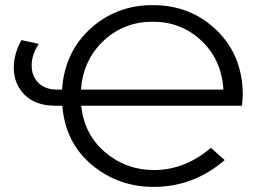

<svg xmlns="http://www.w3.org/2000/svg" viewBox="-20 -726 1014 752"><path d="M931 -352Q931 -348 928 -312H298Q310 -199 392 -129.5Q474 -60 583 -60Q704 -60 806 -147L860 -99Q738 6 582 6Q443 6 339.5 -80.5Q236 -167 224 -312H196Q119 -312 76.5 -354.5Q34 -397 34 -461Q34 -515 64 -569L132 -554Q104 -513 104 -469Q104 -428 130.5 -401.5Q157 -375 205 -375H223Q233 -522 334.5 -614Q436 -706 578 -706Q727 -706 829 -607Q931 -508 931 -352ZM297 -375H855Q848 -492 769 -566.5Q690 -641 578 -641Q466 -641 386 -566.5Q306 -492 297 -375Z"/></svg>

Font: mBank
Style: Regular
Weight: 400
Designer: Julieta Ulanovsky
Foundry: Julieta Ulanovsky
Version: Version 7.200;PS 007.200;hotconv 1.0.88;makeotf.lib2.5.64775